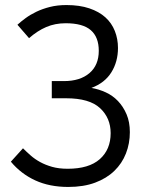

<svg xmlns="http://www.w3.org/2000/svg" viewBox="-20 -730 582 760"><path d="M250 10Q176 10 119.5 -16Q63 -42 23 -90L71 -143Q85 -129 101.5 -114.5Q118 -100 139 -88.5Q160 -77 186.5 -69.5Q213 -62 248 -62Q332 -62 375 -100Q418 -138 418 -203Q418 -263 376 -302Q334 -341 242 -341H185V-409H233Q297 -409 334 -440.5Q371 -472 371 -529Q371 -583 339.5 -610.5Q308 -638 240 -638Q198 -638 163 -623Q128 -608 95 -579L49 -632Q62 -644 81 -658Q100 -672 124 -683.5Q148 -695 177.5 -702.5Q207 -710 243 -710Q295 -710 333.5 -697Q372 -684 397 -661.5Q422 -639 434.5 -607.5Q447 -576 447 -540Q447 -486 421 -444Q395 -402 342 -382Q371 -377 398.5 -364.5Q426 -352 447 -330Q468 -308 481 -277.5Q494 -247 494 -207Q494 -162 478.5 -122.5Q463 -83 432.5 -53.5Q402 -24 356.5 -7Q311 10 250 10Z"/></svg>

Font: Tilda Sans
Style: Regular
Weight: 400
Designer: ParaType Ltd
Foundry: ParaType Ltd
Version: Version 1.009